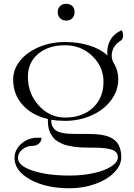

<svg xmlns="http://www.w3.org/2000/svg" viewBox="-20 -820 713 1018"><path d="M331.1 -799.8Q351.1 -799.8 363.3 -788.1Q375.5 -776.4 375.5 -755.9Q375.5 -735.8 363.5 -723.4Q351.6 -710.9 331.1 -710.9Q311.5 -710.9 298.8 -723.1Q286.1 -735.4 286.1 -755.9Q286.1 -775.4 298.3 -787.6Q310.5 -799.8 331.1 -799.8ZM325.2 -580.1Q236.3 -580.1 182.1 -534.2Q127.9 -488.3 127.9 -413.1Q127.9 -323.7 185.8 -260.3Q243.7 -196.8 325.2 -196.8Q417 -196.8 472.9 -249Q528.8 -301.3 528.8 -386.2Q528.8 -466.3 469.2 -523.2Q409.7 -580.1 325.2 -580.1ZM75.2 18.1Q75.2 58.6 152.8 84.7Q230.5 110.8 350.1 110.8Q417 110.8 475.6 98.1Q534.2 85.4 569.6 62.7Q605 40 605 13.2Q605 -2.4 595 -12.9Q585 -23.4 565.2 -28.6Q545.4 -33.7 524.2 -35.4Q502.9 -37.1 472.7 -37.1Q452.1 -37.1 439.7 -37.4Q427.2 -37.6 407 -38.6Q386.7 -39.6 373.8 -41.7Q360.8 -43.9 342.8 -47.4Q324.7 -50.8 313 -56.2Q301.3 -61.5 287.6 -69.1Q273.9 -76.7 265.1 -87.2Q256.3 -97.7 248.8 -110.8Q241.2 -124 237.5 -141.4Q233.9 -158.7 233.9 -179.2V-189Q148.4 -209 99.1 -264.4Q49.8 -319.8 49.8 -398.9Q49.8 -452.6 86.7 -498.3Q123.5 -543.9 186.8 -570.6Q250 -597.2 324.2 -597.2Q396.5 -597.2 454.6 -578.6Q512.7 -560.1 550.3 -525.9Q548.8 -535.2 548.8 -545.4Q548.8 -578.1 564.2 -606.2Q579.6 -634.3 607.4 -650.4L625 -660.2Q632.8 -646.5 632.8 -630.9Q632.8 -611.3 616.2 -601.6Q596.2 -589.8 584.2 -569.1Q572.3 -548.3 572.3 -525.4Q572.3 -504.4 582 -487.8Q606.9 -447.8 606.9 -398.9Q606.9 -339.4 569.1 -288.6Q531.2 -237.8 466.1 -208.5Q400.9 -179.2 324.2 -179.2Q285.6 -179.2 252 -185.1V-179.2Q252 -161.1 259 -148.2Q266.1 -135.3 276.9 -127.9Q287.6 -120.6 305.7 -116.5Q323.7 -112.3 340.3 -111.1Q356.9 -109.9 380.9 -109.9H442.9Q464.8 -109.9 481.7 -108.9Q498.5 -107.9 518.1 -105Q537.6 -102.1 552 -96.9Q566.4 -91.8 580.6 -82.5Q594.7 -73.2 603.5 -60.5Q612.3 -47.9 617.7 -29.1Q623 -10.3 623 13.2Q623 56.6 585.4 94.7Q547.9 132.8 484.6 155.5Q421.4 178.2 350.1 178.2Q223.6 178.2 140.4 132.1Q57.1 85.9 57.1 18.1Q57.1 -26.4 93.3 -58.1Q129.4 -89.8 180.2 -89.8H200.2Q200.2 -71.8 186.8 -59.3Q173.3 -46.9 154.8 -46.9Q122.1 -46.9 98.6 -27.8Q75.2 -8.8 75.2 18.1Z"/></svg>

Font: FoglihtenNo07calt
Style: Regular
Weight: 500
Designer: gluk (gluksza@wp.pl)
Foundry: gluk (gluksza@wp.pl)
Version: Version 0.844